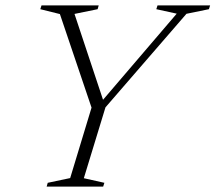

<svg xmlns="http://www.w3.org/2000/svg" viewBox="-20 -690 797 710"><path d="M633.5 -639.5 558 -656 562.5 -670H757L752.5 -656L669.5 -639L370 -293L290 -31L366 -14L361.5 0H152.5L156.5 -14L239.5 -31.5L318.5 -292L201.5 -638L129 -656L133.5 -670H345L341 -656L255.5 -638.5L361 -321Z"/></svg>

Font: Newsreader Text Light
Style: Italic
Weight: 300
Italic angle: -17°
Designer: Hugues Gentile
Foundry: Production Type
Version: Version 1.001